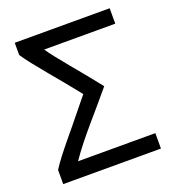

<svg xmlns="http://www.w3.org/2000/svg" viewBox="-129 -797 815 901"><g transform="rotate(-20 279.0 -346.5)"><path d="M371 -362C294 -461 198 -569 165 -620H520V-697H46V-636C88 -572 185 -464 266 -361L214 -297C156.4 -224 73.1 -130.4 33 -67V4H521V-73H135C201 -170 289 -262 371 -362Z"/></g></svg>

Font: Repo
Style: Regular
Weight: 400
Designer: Stefan Peev
Foundry: Context Ltd
Version: Version 0.000